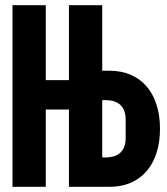

<svg xmlns="http://www.w3.org/2000/svg" viewBox="-20 -718 640 738"><path d="M245 0H403C519 0 595 -83 595 -223C595 -363 519 -446 403 -446H373V-698H245V-410H156V-698H28V0H156V-297H245ZM373 -113V-333H387C434 -333 463 -309 463 -259V-187C463 -137 434 -113 387 -113Z"/></svg>

Font: IBM Plex Mono
Style: Bold
Weight: 700
Monospace: yes
Designer: Mike Abbink, Paul van der Laan, Pieter van Rosmalen
Foundry: Bold Monday
Version: Version 2.004